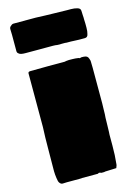

<svg xmlns="http://www.w3.org/2000/svg" viewBox="-140 -1021 759 1093"><g transform="rotate(-15 240.0 -475.0)"><path d="M66 -19Q62 -37 60 -59Q59 -66 59 -78V-91L60 -215Q60 -278 63 -339V-655Q63 -665 76 -665Q145 -665 179 -666H279Q282 -666 284 -667Q286 -668 289 -668Q302 -670 325 -669Q342 -669 361 -666Q367 -662 370 -664Q372 -664 378 -666Q393 -666 401.5 -664Q410 -662 415 -655Q420 -646 423 -633Q424 -623 424 -591V-396V-381Q423 -373 423 -345Q423 -315 421 -298L420 -253Q419 -238 419 -215L418 -199V-135Q418 -75 413 -33Q413 -19 406 -5Q388 -5 354 -3Q338 -3 333 -1H323H320Q313 -1 313 -3Q305 -5 304 -5L296 -1H204Q203 0 188 0H150H113L88 1Q81 1 75 -4.5Q69 -10 66 -19ZM365 -767 343 -768H318L308 -769H288Q284 -769 276 -768.5Q268 -768 263 -769Q253 -771 238 -771H216H206H106H78Q62 -771 52 -773Q42 -775 36 -781Q29 -786 29 -796V-832V-862V-891Q28 -901 28 -926Q28 -936 36 -942Q37 -943 42 -947Q47 -951 53 -951H163H185Q198 -951 238 -949L278 -948Q348 -946 368 -946H391Q411 -946 428 -941Q446 -936 446 -921Q446 -906 447 -896.5Q448 -887 448 -881V-871Q448 -856 449 -844V-821Q449 -799 445 -786Q442 -766 425 -766H391Q381 -767 365 -767Z"/></g></svg>

Font: Sigmar One
Style: Regular
Weight: 400
Designer: Vernon Adams
Foundry: Vernon Adams
Version: Version 2.000